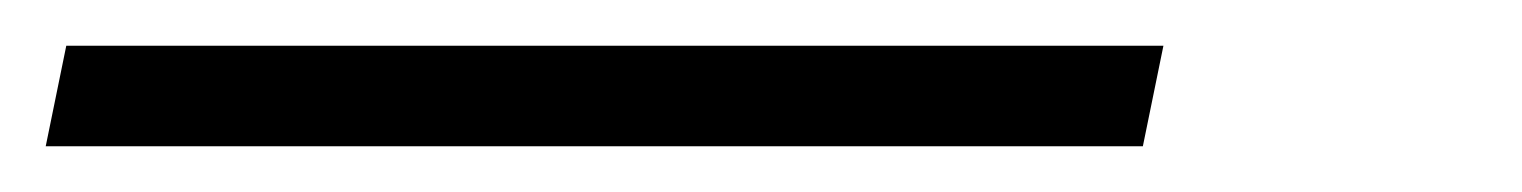

<svg xmlns="http://www.w3.org/2000/svg" viewBox="-46 60 666 84"><path d="M-26 124 -17 80H463L454 124Z"/></svg>

Font: TypoPRO Source Code Pro
Style: Italic
Weight: 300
Italic angle: -11°
Monospace: yes
Designer: Paul D. Hunt, Teo Tuominen
Foundry: Adobe Systems Incorporated
Version: Version 1.030;PS 1.0;hotconv 1.0.84;makeotf.lib2.5.63406